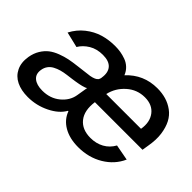

<svg xmlns="http://www.w3.org/2000/svg" viewBox="-93 -824 1107 1107"><g transform="rotate(45 460.5 -270.5)"><path d="M596.2 11Q525.6 11 476.9 -17.4Q428.3 -45.8 410.2 -95.9H406.6Q381 -49.7 318.7 -18.8Q256.4 12.1 186.1 12.1Q132.1 12.1 93.2 -6.9Q54.3 -25.9 35.9 -63.9Q17.4 -101.9 25.9 -154.1Q32 -190 48.8 -217.3Q65.7 -244.7 87.4 -261.4Q109 -278.1 140.1 -290Q171.2 -301.8 198.9 -307.4Q226.6 -312.9 262.4 -317.1Q345.2 -327.1 354.8 -328.5Q391.7 -335.2 402.3 -350.1Q407 -356.9 408.7 -366.5V-369Q416.2 -415.5 394 -441.1Q371.8 -466.6 321.4 -466.6Q272 -466.6 236.2 -445Q200.3 -423.3 181.1 -390.6L85.9 -413.4Q110.8 -461.3 151.3 -493.3Q191.8 -525.2 237.6 -538.9Q283.4 -552.6 335.2 -552.6Q358.3 -552.6 379.4 -549.2Q400.6 -545.8 423.3 -537.6Q446 -529.5 464.1 -512.4Q482.2 -495.4 491.8 -470.9Q567.5 -552.6 679.3 -552.6Q717.7 -552.6 750.5 -543Q783.4 -533.4 811.4 -512.8Q839.5 -492.2 856.4 -460Q873.2 -427.9 879.6 -382.6Q886 -337.4 875.4 -278.4L869.3 -240.8H481.2Q470.5 -163.4 505.3 -120Q540.1 -76.7 608.7 -76.7Q654.5 -76.7 690.7 -96.6Q726.9 -116.5 747.9 -154.5L844.8 -136.4Q815 -69.2 748.4 -29.1Q681.8 11 596.2 11ZM219.5 -73.2Q283.4 -73.2 327.6 -109.6Q371.8 -146 380.3 -196.7L392 -267Q388.5 -263.8 381.4 -261Q374.3 -258.2 362.9 -255.3Q351.6 -252.5 342.7 -250.7Q333.8 -248.9 318.4 -246.4Q302.9 -244 296 -243.1Q289.1 -242.2 273.4 -240.1Q257.8 -237.9 256.4 -237.9Q231.2 -234.7 211.3 -229Q191.4 -223.4 173.5 -213.8Q155.5 -204.2 144.4 -188.7Q133.2 -173.3 130 -152.7Q123.6 -114.3 148.3 -93.8Q172.9 -73.2 219.5 -73.2ZM494.3 -320.3H777.7Q788.4 -383.5 757.5 -424.2Q726.6 -464.8 665.5 -464.8Q602.6 -464.8 555.2 -422.8Q507.8 -380.7 494.3 -320.3Z"/></g></svg>

Font: Karasuma Gothic
Style: Medium Italic
Weight: 500
Italic angle: 9.39998°
Designer: Rasmus Andersson / Ryoko Nishizuka
Foundry: Genbu
Version: Version 1.00